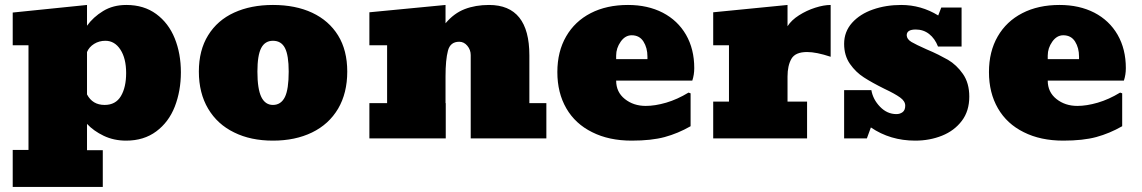

<svg xmlns="http://www.w3.org/2000/svg" viewBox="-20 -553 4562 767"><path d="M390.6 193.8H30.8V45.9H93.8V-372.1H30.8V-502.9L327.6 -533.2V-450.2Q352.5 -484.9 392.1 -509Q431.6 -533.2 484.9 -533.2Q554.7 -533.2 604 -497.1Q653.3 -460.9 678 -399.9Q702.6 -338.9 702.6 -264.2Q702.6 -189.9 678.2 -127Q653.8 -64.9 604.2 -28.1Q554.7 8.8 483.9 8.8Q434.6 8.8 394.3 -10.5Q354 -29.8 327.6 -58.1V46.9H390.6ZM397.9 -133.8Q441.9 -133.8 462.9 -168.9Q483.9 -204.1 483.9 -261.2Q483.9 -319.8 460.9 -355Q438 -390.1 400.9 -390.1Q376 -390.1 356 -377.7Q335.9 -365.2 327.6 -345.2V-175.8Q349.6 -133.8 397.9 -133.8Z M1070.3 8.8Q981.4 8.8 915.5 -23.9Q848.6 -56.2 811.5 -118.7Q774.4 -181.2 774.4 -267.1Q774.4 -352.5 811.5 -412.1Q848.6 -472.2 915.5 -502.7Q982.4 -533.2 1070.3 -533.2Q1160.6 -533.2 1227.3 -502Q1293.9 -470.7 1330.6 -411.4Q1367.2 -352.1 1367.2 -267.1Q1367.2 -181.2 1330.6 -118.7Q1293.5 -56.2 1226.3 -23.7Q1159.2 8.8 1070.3 8.8ZM1070.3 -133.8Q1102.5 -133.8 1118.2 -165.5Q1133.3 -196.3 1133.3 -267.1Q1133.3 -332 1118.4 -361.1Q1103.5 -390.1 1070.3 -390.1Q1038.6 -390.1 1023.4 -361.1Q1008.3 -332 1008.3 -267.1Q1008.3 -197.8 1023.9 -165.5Q1039.6 -133.8 1070.3 -133.8Z M2094.7 -332V-141.1H2162.6V0H1860.4V-333Q1860.4 -354 1846.9 -370.1Q1833.5 -386.2 1814.5 -386.2Q1778.8 -386.2 1769.5 -350.6Q1759.8 -314 1759.8 -248V-141.1H1760.7V0H1455.6V-141.1H1526.4V-372.1H1455.6V-503.9L1759.8 -533.2V-460Q1793.5 -500 1836.4 -516.6Q1879.4 -533.2 1933.6 -533.2Q2094.7 -533.2 2094.7 -332Z M2503.4 8.8Q2412.6 8.8 2345.7 -24.9Q2278.3 -58.1 2242.4 -120.1Q2206.5 -182.1 2206.5 -265.1Q2206.5 -347.2 2241.7 -407.7Q2276.4 -467.8 2339.8 -500.5Q2403.3 -533.2 2488.8 -533.2Q2567.4 -533.2 2627.4 -502.4Q2687.5 -471.2 2720.5 -414.1Q2753.4 -356.9 2753.4 -280.8Q2753.4 -254.4 2745.6 -231H2441.4Q2441.4 -185.1 2476.1 -157.5Q2510.7 -129.9 2559.6 -129.9Q2596.7 -129.9 2641.1 -142.8Q2685.5 -155.8 2730.5 -183.1L2738.8 -180.2V-48.8Q2688.5 -20 2635.5 -5.6Q2582.5 8.8 2503.4 8.8ZM2441.4 -331.1V-316.9H2566.4V-327.1Q2566.4 -361.8 2550.5 -387Q2534.7 -412.1 2503.4 -412.1Q2477.5 -412.1 2459.5 -386.5Q2441.4 -360.8 2441.4 -331.1Z M3204.1 0H2829.1V-147H2892.1V-372.1H2829.1V-503.9L3126 -533.2V-448.2Q3141.6 -472.7 3171.9 -491.9Q3202.1 -511.2 3236.6 -522.2Q3271 -533.2 3298.3 -533.2V-326.2Q3241.2 -345.2 3204.1 -345.2Q3157.2 -345.2 3141.6 -318.1Q3126 -291 3126 -247.1V-147H3204.1Z M3636.2 8.8Q3536.1 8.8 3459 -43.9L3442.9 0H3352.1V-192.9H3460.9Q3467.3 -155.8 3495.6 -126.5Q3523.9 -97.2 3561 -97.2Q3575.2 -97.2 3585.7 -105Q3596.2 -112.8 3596.2 -130.9Q3596.2 -148.9 3575.7 -163.6Q3554.7 -178.7 3513.2 -198.2Q3462.9 -223.1 3431.2 -243.7Q3398.9 -264.2 3375.5 -297.6Q3352.1 -331.1 3352.1 -377.9Q3352.1 -426.3 3383.8 -461.9Q3415.5 -497.1 3467.3 -515.1Q3519 -533.2 3580.1 -533.2Q3659.7 -533.2 3728 -491.2L3740.2 -522.9H3821.3V-367.2H3727.1Q3714.8 -398.9 3691.9 -417Q3668.9 -435.1 3638.2 -435.1Q3602.1 -435.1 3602.1 -412.1Q3602.5 -396.5 3621.1 -385.3Q3639.6 -374.5 3681.2 -356Q3707 -345.2 3728.5 -334.5Q3750 -323.7 3767.1 -314Q3801.3 -293.9 3826.7 -257.6Q3852.1 -221.2 3852.1 -167Q3852.1 -109.4 3822.3 -70.3Q3792.5 -30.8 3743.2 -11Q3693.8 8.8 3636.2 8.8Z M4227.5 8.8Q4136.7 8.8 4069.8 -24.9Q4002.4 -58.1 3966.6 -120.1Q3930.7 -182.1 3930.7 -265.1Q3930.7 -347.2 3965.8 -407.7Q4000.5 -467.8 4064 -500.5Q4127.4 -533.2 4212.9 -533.2Q4291.5 -533.2 4351.6 -502.4Q4411.6 -471.2 4444.6 -414.1Q4477.5 -356.9 4477.5 -280.8Q4477.5 -254.4 4469.7 -231H4165.5Q4165.5 -185.1 4200.2 -157.5Q4234.9 -129.9 4283.7 -129.9Q4320.8 -129.9 4365.2 -142.8Q4409.7 -155.8 4454.6 -183.1L4462.9 -180.2V-48.8Q4412.6 -20 4359.6 -5.6Q4306.6 8.8 4227.5 8.8ZM4165.5 -331.1V-316.9H4290.5V-327.1Q4290.5 -361.8 4274.7 -387Q4258.8 -412.1 4227.5 -412.1Q4201.7 -412.1 4183.6 -386.5Q4165.5 -360.8 4165.5 -331.1Z"/></svg>

Font: Moul
Style: Regular
Weight: 400
Designer: Danh Hong
Version: Version 8.002; ttfautohint (v1.8.3)